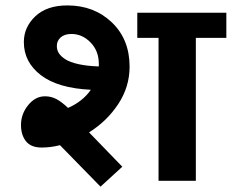

<svg xmlns="http://www.w3.org/2000/svg" viewBox="-20 -677 868 719"><path d="M573.7 0V-535.2H494.1V-629.4H827.6V-535.2H713.4V0ZM192.9 -503.9Q192.9 -489.7 200.4 -477.8Q208 -465.8 225.1 -454.8Q242.2 -443.8 273.9 -436.8Q305.7 -429.7 350.1 -428.2V-437.5Q350.1 -486.3 319.1 -518.1Q288.1 -549.8 247.6 -549.8Q221.2 -549.8 206.8 -536.6Q192.4 -523.4 192.9 -503.9ZM356.4 22 204.6 -133.3Q169.4 -124.5 136.2 -124.5Q95.7 -124.5 77.1 -148.2Q58.6 -171.9 58.6 -209Q58.6 -250 85.4 -283.2Q112.3 -316.4 148.4 -316.4Q171.4 -316.4 190.9 -306.2Q210.4 -295.9 234.9 -272.9Q289.6 -296.9 320.3 -340.8Q196.8 -346.7 133.1 -395.5Q69.3 -444.3 69.3 -519.5Q69.3 -575.2 112.3 -616Q155.3 -656.7 232.4 -656.7Q332 -656.7 398.7 -593.3Q465.3 -529.8 465.3 -427.2Q465.3 -352.1 423.1 -287.8Q380.9 -223.6 313.5 -181.2L438 -52.7Z"/></svg>

Font: Khula Bold
Style: Regular
Weight: 700
Designer: Erin McLaughlin, Steve Matteson
Version: Version 1.000;PS 1.0;hotconv 1.0.72;makeotf.lib2.5.5900